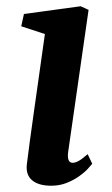

<svg xmlns="http://www.w3.org/2000/svg" viewBox="-20 -588 360 618"><path d="M66.4 -59.1Q69.8 -88.4 75.7 -131.1Q81.5 -173.8 89.1 -227.8Q96.7 -281.7 105.7 -345Q114.7 -408.2 124.5 -478.5L48.3 -503.4L57.1 -543L239.7 -567.9L265.1 -556.2L199.7 -101.1Q194.3 -64 213.9 -64Q222.2 -64 232.9 -69.8Q243.7 -75.7 262.2 -91.8L276.9 -61Q272.9 -55.7 262 -43.9Q251 -32.2 234.1 -20.3Q217.3 -8.3 194.6 0.7Q171.9 9.8 145 9.8Q104 9.8 83.3 -7.8Q62.5 -25.4 66.4 -59.1Z"/></svg>

Font: Brush Lettering One
Style: Bold Italic
Weight: 400
Italic angle: -7°
Designer: Eben Sorkin
Foundry: Eben Sorkin
Version: Version 1.001